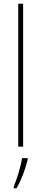

<svg xmlns="http://www.w3.org/2000/svg" viewBox="-20 -780 219 1021"><path d="M103 0V-760H77V0ZM127 70V61H97C92 102 68 178 53 212V221H68C95 175 115 118 127 70Z"/></svg>

Font: Noto Sans Sinhala Condensed Thin
Style: Regular
Weight: 100
Width: 3
Designer: Jelle Bosma - Monotype Design Team
Foundry: Monotype Imaging Inc.
Version: Version 2.006